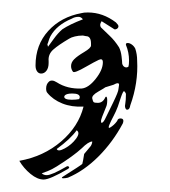

<svg xmlns="http://www.w3.org/2000/svg" viewBox="-20 -65 272 308"><path d="M173 125Q180 125 177 133Q161 163 138 186Q115 209 89 220Q85 221 81.5 221Q78 221 80 219Q110 200 112 198Q113 195 115 182L125 170Q126 169 127 166.5Q128 164 128 162Q122 162 111 173Q98 185 71 202Q63 207 56.5 209.5Q50 212 47 213Q50 216 55 216Q63 216 87 202Q89 201 90.5 202.5Q92 204 89 206Q60 223 50 223Q40 223 29 214Q18 205 11 193Q50 186 78 162Q106 138 114 106Q95 107 80 101Q65 95 56 84Q54 82 54 77Q54 70 58.5 66Q63 62 71 67Q88 78 111 77Q122 76 133.5 61.5Q145 47 145 35Q145 28 138.5 31Q132 34 118 42Q99 53 97 50Q94 46 94 41Q94 35 99 30Q104 25 115 18.5Q126 12 126 8V5Q126 -7 118 -7L113 -8Q106 -8 100 -6.5Q94 -5 91 -3Q74 7 65.5 14.5Q57 22 58 33V36Q58 44 54.5 48.5Q51 53 46 53Q42 53 39.5 49.5Q37 46 37 40Q37 7 57.5 -15.5Q78 -38 111 -44Q114 -45 121 -45Q145 -45 166 -29Q170 -25 170 -23Q170 -20 167 -18.5Q164 -17 162 -19L143 -31Q139 -25 142 -21Q148 -15 156 -7.5Q164 0 171 11Q174 17 175 25.5Q176 34 176 37Q177 41 180 42.5Q183 44 186 42Q187 39 187 32Q187 19 182 7V6Q182 4 185 4Q188 4 191.5 6.5Q195 9 197 13Q200 22 200 32Q202 68 189 104Q188 111 184 111Q182 111 181 108Q180 105 181 101Q182 96 182 86Q182 84 179 81Q177 82 174 91Q171 100 169 106Q166 114 162 121.5Q158 129 155.5 135Q153 141 156 140Q163 136 168 129Q169 125 173 125ZM106 -38Q100 -38 95 -35Q71 -25 61 -7Q59 -3 58 0.5Q57 4 56 6L57 10Q60 6 66.5 -3Q73 -12 80 -18Q92 -26 113 -34Q110 -38 106 -38ZM149 75Q148 76 137.5 82Q127 88 128 93Q129 98 130.5 99Q132 100 137 100Q145 100 149 91Q149 91 149.5 90.5Q150 90 150 90Q152 90 152 96Q152 103 150 107Q142 126 142 129Q142 132 143 132Q146 132 150 123Q153 117 161.5 99.5Q170 82 170 78L171 71Q171 66 162 71ZM108 91Q108 85 96 85Q87 85 84 88L83 90Q83 95 95 95Q102 95 107 94ZM71 174Q73 179 84 173Q95 167 102 157.5Q109 148 103 144Q93 158 71 174Z"/></svg>

Font: BM Euljiro oraeorae
Style: Regular
Weight: 400
Designer: Bongjin Kim; Bomjun Kim; Myungsoo Han; Hyesun Chae; Mikyoung Jeong; Wujin Sim; Minjae Kang; Suwha Jang;
Foundry: Sandoll Inc.
Version: Version 1.000;hotconv 1.0.109;makeexe 2.5.65596